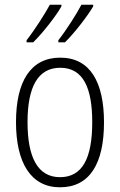

<svg xmlns="http://www.w3.org/2000/svg" viewBox="-20 -786 509 816"><path d="M376 -759V-766H326C307 -729 262 -658 228 -615V-606H256C297 -646 356 -723 376 -759ZM241 -759V-766H192C172 -729 129 -661 93 -615V-606H121C163 -647 221 -722 241 -759ZM422 -266C422 -434 365 -541 236 -541C111 -541 48 -441 48 -267C48 -93 112 10 235 10C362 10 422 -92 422 -266ZM97 -267C97 -416 141 -498 236 -498C336 -498 372 -408 372 -267C372 -113 330 -33 235 -33C140 -33 97 -118 97 -267Z"/></svg>

Font: Noto Sans Armenian Condensed ExtraLight
Style: Regular
Weight: 200
Width: 3
Designer: Monotype Design Team
Foundry: Monotype Imaging Inc.
Version: Version 2.008